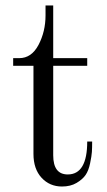

<svg xmlns="http://www.w3.org/2000/svg" viewBox="-20 -668 390 700"><path d="M206 12Q161 12 131.5 -20Q102 -52 102 -107V-428H28V-456H50Q95 -456 120.5 -504.5Q146 -553 146 -612V-648H174V-456H298V-428H174V-102Q174 -32 227 -32Q298 -32 298 -152H316Q316 -129 315 -114Q314 -99 308.5 -72.5Q303 -46 292 -30Q281 -14 259 -1Q237 12 206 12Z"/></svg>

Font: Old Standard TT
Style: Regular
Weight: 400
Designer: Alexey Kryukov <alexios@thessalonica.org.ru>
Version: Version 1.0